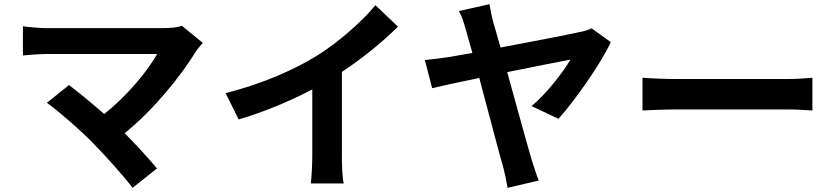

<svg xmlns="http://www.w3.org/2000/svg" viewBox="-20 -836 4010 921"><path d="M425 -151C490 -84 574 9 616 65L733 -28C694 -75 635 -140 578 -197C719 -311 847 -471 919 -588C927 -601 939 -614 953 -630L853 -712C832 -705 798 -701 760 -701C652 -701 268 -701 205 -701C171 -701 116 -706 90 -710V-570C111 -572 165 -577 205 -577C281 -577 646 -577 734 -577C687 -495 593 -379 480 -289C417 -344 351 -398 311 -428L205 -343C265 -300 367 -210 425 -151Z M1062 -389 1125 -263C1248 -299 1375 -353 1478 -407V-87C1478 -43 1474 20 1471 44H1629C1622 19 1620 -43 1620 -87V-491C1717 -555 1813 -633 1889 -708L1781 -811C1716 -732 1602 -632 1499 -568C1388 -500 1241 -435 1062 -389Z M2910 -634 2818 -700C2803 -693 2780 -685 2759 -682C2711 -671 2535 -637 2381 -608L2347 -727C2338 -759 2332 -791 2328 -816L2181 -783C2192 -764 2202 -740 2214 -695L2246 -582L2131 -562C2092 -556 2057 -552 2018 -548L2053 -413C2089 -422 2177 -441 2279 -462C2324 -294 2375 -98 2393 -37C2402 -3 2410 37 2415 65L2564 30C2554 5 2539 -43 2532 -64C2512 -131 2460 -320 2413 -490C2553 -518 2686 -545 2716 -550C2685 -495 2604 -389 2530 -327L2659 -266C2741 -358 2863 -532 2910 -634Z M3062 -463V-306C3099 -308 3166 -311 3223 -311C3340 -311 3670 -311 3760 -311C3802 -311 3853 -307 3877 -306V-463C3851 -461 3807 -457 3760 -457C3670 -457 3341 -457 3223 -457C3171 -457 3098 -460 3062 -463Z"/></svg>

Font: Noto Sans JP
Style: Bold
Weight: 700
Designer: Ryoko NISHIZUKA 西塚涼子 (kana, bopomofo & ideographs); Paul D. Hunt (Latin, Greek & Cyrillic); Sandoll Communications 산돌커뮤니
Foundry: Adobe
Version: Version 2.004;hotconv 1.0.118;makeotfexe 2.5.65603